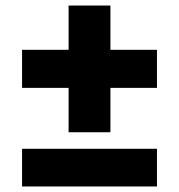

<svg xmlns="http://www.w3.org/2000/svg" viewBox="-20 -692 650 697"><path d="M380.9 -211.9H229V-373H60.1V-511.2H229V-671.9H380.9V-511.2H549.8V-373H380.9ZM549.8 -15.1H60.1V-151.9H549.8Z"/></svg>

Font: Sora ExtraBold
Style: Regular
Weight: 800
Designer: Jonathan Barnbrook, Julián Moncada
Foundry: Barnbrook Fonts
Version: Version 2.000